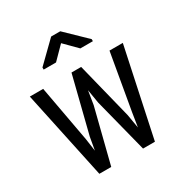

<svg xmlns="http://www.w3.org/2000/svg" viewBox="-173 -871 946 998"><g transform="rotate(-30 300.0 -371.5)"><path d="M165 -191.4 175.8 -115.7 189 -191.4 273.4 -528.3H331.5L415.5 -191.4L429.7 -108.4L442.9 -191.4L501.5 -528.3H581.5L469.2 0H397.9L315.4 -323.7L301.8 -405.8L288.6 -323.7L207 0H135.7L23.4 -528.3H103.5ZM451.2 -626V-613.8H376L302.7 -687.5L230 -613.8H155.8V-626.5L275.4 -743.2H330.1Z"/></g></svg>

Font: Roboto Mono
Style: Regular
Weight: 400
Designer: Google
Version: Version 2.000985; 2015; ttfautohint (v1.3)